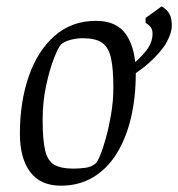

<svg xmlns="http://www.w3.org/2000/svg" viewBox="-20 -579 564 608"><path d="M173 9Q108 9 75.5 -34.5Q43 -78 43 -156Q43 -256 71 -337Q99 -418 153 -465.5Q207 -513 284 -513Q351 -513 380.5 -468Q410 -423 410 -347Q410 -270 394.5 -205Q379 -140 349 -92Q319 -44 274.5 -17.5Q230 9 173 9ZM212 -45Q229 -45 249 -47.5Q269 -50 281 -60Q287 -63 296.5 -85.5Q306 -108 315.5 -142.5Q325 -177 332 -218.5Q339 -260 339 -302Q339 -361 331.5 -395Q324 -429 303.5 -443.5Q283 -458 242 -458Q224 -458 204 -453Q184 -448 173 -438Q165 -430 151 -394.5Q137 -359 126 -307.5Q115 -256 115 -200Q115 -136 123 -102.5Q131 -69 152.5 -57Q174 -45 212 -45ZM345 -307 342 -335Q366 -350 394 -371Q422 -392 442.5 -418Q463 -444 463 -472Q463 -485 457.5 -492.5Q452 -500 441 -507V-522L492 -559Q502 -553 509 -545.5Q516 -538 520 -527Q524 -516 524 -497Q524 -475 507.5 -445Q491 -415 452 -380Q413 -345 345 -307Z"/></svg>

Font: Faustina Light
Style: Italic
Weight: 300
Italic angle: -8°
Designer: Alfonso Garcia
Foundry: http://www.omnibus-type.com
Version: Version 1.200